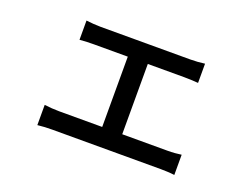

<svg xmlns="http://www.w3.org/2000/svg" viewBox="-88 -706 1176 901"><g transform="rotate(20 500.0 -256.0)"><path d="M843 -87C823 -84 800 -82 774 -82H548V-433H729C751 -433 777 -432 800 -430V-526C778 -523 753 -521 729 -521H279C261 -521 229 -523 208 -526V-430C229 -432 261 -433 279 -433H448V-82H232C209 -82 183 -84 159 -87V14C184 11 209 10 232 10H774C791 10 822 11 843 14V-87Z"/></g></svg>

Font: Glow Sans SC Normal Medium
Style: Regular
Weight: 600
Designer: Ryoko NISHIZUKA (kana, bopomofo & ideographs); Paul D. Hunt (Latin, Greek & Cyrillic); Sandoll Communications, Soo-young
Version: Version 0.93